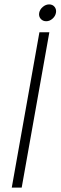

<svg xmlns="http://www.w3.org/2000/svg" viewBox="-20 -848 274 868"><path d="M33.2 0 158.2 -702.1H203.1L78.1 0ZM189 -752Q173.3 -752 163.8 -763.2Q154.3 -774.4 157.2 -790Q160.2 -805.7 173.6 -816.9Q187 -828.1 202.1 -828.1Q217.8 -828.1 226.8 -816.9Q235.8 -805.7 232.9 -790Q230 -774.4 217 -763.2Q204.1 -752 189 -752Z"/></svg>

Font: SVN-Poppins ExtraLight
Style: Italic
Weight: 200
Italic angle: -10°
Designer: Ninad Kale (Devanagari), Jonny Pinhorn (Latin)
Foundry: Indian Type Foundry
Version: Version 3.002 2017